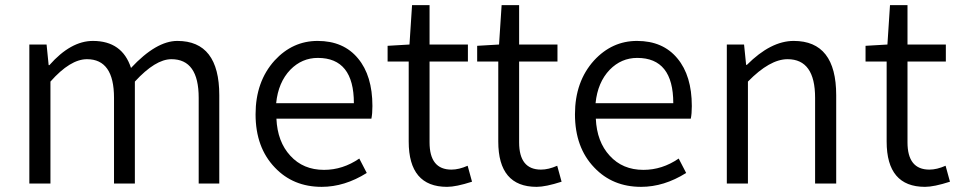

<svg xmlns="http://www.w3.org/2000/svg" viewBox="-20 -713 3725 746"><path d="M94 -540H161L169 -460H172Q255 -554 341 -554Q455 -554 489 -449Q587 -554 669 -554Q832 -554 832 -343V0H752V-333Q752 -483 646 -483Q584 -483 504 -396V0H423V-333Q423 -483 318 -483Q253 -483 176 -396V0H94Z M1048 -62Q973 -140 973 -269Q973 -396 1047 -478Q1117 -554 1214 -554Q1315 -554 1371 -486Q1427 -419 1427 -301Q1427 -271 1423 -252H1054Q1058 -162 1108 -108Q1158 -53 1239 -53Q1312 -53 1376 -97L1405 -41Q1319 13 1230 13Q1119 13 1048 -62ZM1355 -312Q1355 -488 1215 -488Q1153 -488 1108 -442Q1061 -393 1053 -312Z M1568 -163V-474H1486V-535L1571 -540L1581 -693H1649V-540H1798V-474H1649V-160Q1649 -54 1734 -54Q1763 -54 1797 -69L1814 -7Q1752 13 1717 13Q1568 13 1568 -163Z M1916 -163V-474H1834V-535L1919 -540L1929 -693H1997V-540H2146V-474H1997V-160Q1997 -54 2082 -54Q2111 -54 2145 -69L2162 -7Q2100 13 2065 13Q1916 13 1916 -163Z M2289 -62Q2214 -140 2214 -269Q2214 -396 2288 -478Q2358 -554 2455 -554Q2556 -554 2612 -486Q2668 -419 2668 -301Q2668 -271 2664 -252H2295Q2299 -162 2349 -108Q2399 -53 2480 -53Q2553 -53 2617 -97L2646 -41Q2560 13 2471 13Q2360 13 2289 -62ZM2596 -312Q2596 -488 2456 -488Q2394 -488 2349 -442Q2302 -393 2294 -312Z M2804 -540H2871L2879 -461H2882Q2975 -554 3064 -554Q3229 -554 3229 -343V0H3147V-333Q3147 -483 3040 -483Q2971 -483 2886 -396V0H2804Z M3425 -163V-474H3343V-535L3428 -540L3438 -693H3506V-540H3655V-474H3506V-160Q3506 -54 3591 -54Q3620 -54 3654 -69L3671 -7Q3609 13 3574 13Q3425 13 3425 -163Z"/></svg>

Font: Source Han Sans CN Normal
Style: Regular
Weight: 350
Designer: Ryoko NISHIZUKA 西塚涼子 (kana, bopomofo & ideographs); Paul D. Hunt (Latin, Greek & Cyrillic); Sandoll Communications 산돌커뮤니
Foundry: Adobe
Version: Version 2.004;hotconv 1.0.118;makeotfexe 2.5.65603